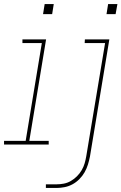

<svg xmlns="http://www.w3.org/2000/svg" viewBox="-65 -715 601 950"><path d="M462 -645 470 -695H516L507 -645ZM148 -645 156 -695H201L193 -645ZM162 215V197H215Q233 197 251 193.5Q269 190 285.5 180.5Q302 171 316 157Q330 143 339.5 126.5Q349 110 354 92.5Q359 75 362 57L455 -502H354L355 -520H476L380 60Q376 80 370 99.5Q364 119 353.5 137.5Q343 156 327.5 171.5Q312 187 293.5 197Q275 207 254.5 211Q234 215 215 215ZM-45 0V-18H62L142 -502H46V-520H163L80 -18H176V0Z"/></svg>

Font: Iosevka SS04 Thin
Style: Italic
Weight: 100
Italic angle: -9°
Monospace: yes
Designer: Belleve Invis
Foundry: Belleve Invis
Version: Version 19.0.0; ttfautohint (v1.8.4)